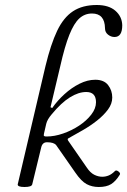

<svg xmlns="http://www.w3.org/2000/svg" viewBox="-20 -735 509 768"><path d="M78 13Q49 13 51 2L162 -471Q183 -558 208.5 -611.5Q234 -665 272 -690Q310 -715 367 -715Q415 -715 441.5 -692Q468 -669 469 -634Q469 -587 438 -587Q424 -587 412 -596.5Q400 -606 400 -622Q399 -681 348 -681Q319 -681 297.5 -661.5Q276 -642 257.5 -596Q239 -550 221 -470L182 -306L189 -303Q209 -332 237.5 -358Q266 -384 298 -400Q330 -416 361 -416Q396 -416 412.5 -394.5Q429 -373 429 -345Q429 -320 412 -297Q395 -274 368.5 -253Q342 -232 311.5 -214.5Q281 -197 254 -182Q247 -179 255 -169L327 -65Q341 -44 357 -36Q373 -28 389 -28Q402 -28 414.5 -33Q427 -38 440 -51Q445 -56 454 -49Q463 -42 459 -36Q443 -10 424.5 1.5Q406 13 375 13Q348 13 326.5 1.5Q305 -10 281 -45L205 -154Q196 -166 168 -166Q150 -166 145 -146L109 2Q107 13 78 13ZM166 -189Q198 -189 232.5 -201Q267 -213 296.5 -232.5Q326 -252 345 -276.5Q364 -301 364 -326Q364 -367 325 -367Q294 -367 259.5 -345.5Q225 -324 187 -278Q169 -257 165 -240L156 -201Q155 -197 155 -194Q155 -189 166 -189Z"/></svg>

Font: Junicode SmExp
Style: Italic
Weight: 400
Width: 6
Italic angle: -11°
Designer: Peter S. Baker
Version: Version 2.205; ttfautohint (v1.8.4)